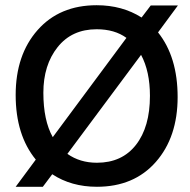

<svg xmlns="http://www.w3.org/2000/svg" viewBox="-20 -707 726 735"><path d="M351 -84Q447 -84 500.5 -152.5Q554 -221 554 -340Q554 -434 520 -497L238 -118Q286 -84 351 -84ZM182 -182 464 -562Q419 -595 350 -595Q255 -595 200.5 -526.5Q146 -458 146 -352Q146 -246 182 -182ZM585 -583Q660 -489 660 -335.5Q660 -182 576.5 -87Q493 8 351 8Q253 8 180 -40L144 8H40L117 -96Q40 -190 40 -343.5Q40 -497 124 -592Q208 -687 350 -687Q448 -687 522 -640L557 -686H661Z"/></svg>

Font: Hind Kochi Medium
Style: Regular
Weight: 500
Designer: Dhruvi Tolia
Foundry: Indian Type Foundry
Version: Version 0.702;PS 1.0;hotconv 1.0.81;makeotf.lib2.5.63406